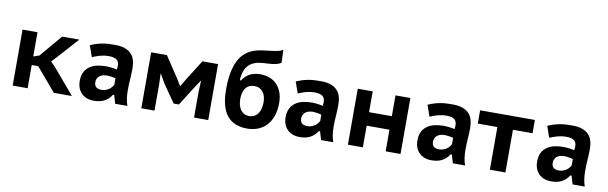

<svg xmlns="http://www.w3.org/2000/svg" viewBox="-45 -1096 4887 1544"><g transform="rotate(10 2398.0 -324.5)"><path d="M252.9 -189.5H200.2V0H78.1V-457H200.2V-259.3L248.5 -275.9L401.4 -457H542L383.3 -281.2L349.1 -244.6L387.2 -205.6L561.5 0H414.1Z M602.5 0ZM632.8 -427.7Q660.6 -439.9 685.1 -447.3Q709.5 -454.6 732.9 -458.7Q756.3 -462.9 780.3 -464.1Q804.2 -465.3 830.6 -465.3Q878.9 -465.3 911.9 -453.9Q944.8 -442.4 965.1 -421.1Q985.4 -399.9 994.1 -370.1Q1002.9 -340.3 1002.9 -303.7Q1002.9 -259.3 999.5 -215.8Q996.1 -172.4 996.1 -123.5Q996.1 -89.8 1000.5 -59.1Q1004.9 -28.3 1014.6 1H915L895.5 -66.9H884.8Q871.6 -45.4 855 -31Q838.4 -16.6 819.8 -8.3Q801.3 0 781.5 3.4Q761.7 6.8 741.7 6.8Q710.4 6.8 684.8 -2.4Q659.2 -11.7 640.9 -29.5Q622.6 -47.4 612.5 -73Q602.5 -98.6 602.5 -131.8Q602.5 -176.3 619.6 -207.3Q636.7 -238.3 668.9 -256.8Q693.4 -271 725.3 -277.1Q757.3 -283.2 793 -283.2Q798.8 -283.2 808.8 -282.7Q818.8 -282.2 830.6 -281Q842.3 -279.8 855.2 -277.6Q868.2 -275.4 880.9 -272.5Q881.8 -281.7 882.6 -289.3Q883.3 -296.9 883.3 -303.7Q883.3 -320.3 878.7 -331.3Q874 -342.3 865.7 -350.1Q857.4 -357.9 840.3 -362.8Q823.2 -367.7 799.8 -367.7Q779.3 -367.7 761.2 -365Q743.2 -362.3 726.8 -357.9Q710.4 -353.5 695.3 -347.7Q680.2 -341.8 665 -335.4ZM787.1 -90.3Q803.7 -90.3 818.6 -95.2Q833.5 -100.1 845.9 -108.4Q858.4 -116.7 867.4 -127.4Q876.5 -138.2 881.8 -149.4V-200.7Q875 -202.6 866.5 -204.6Q857.9 -206.5 848.4 -208Q838.9 -209.5 829.3 -210.4Q819.8 -211.4 811.5 -211.4Q788.1 -211.4 772 -205.3Q755.9 -199.2 746.1 -189.5Q736.3 -179.7 731.9 -167.7Q727.5 -155.8 727.5 -144Q727.5 -116.2 742.4 -103.3Q757.3 -90.3 787.1 -90.3Z M1559.1 -207.5 1563 -301.8H1561.5L1513.2 -229L1420.9 -82.5H1377.9L1276.4 -229L1235.4 -301.8H1233.4L1236.3 -208.5V0H1128.4V-457H1256.8L1370.1 -286.1L1404.8 -229H1405.8L1440.9 -289.1L1546.9 -457H1674.8V0H1559.1Z M1878.4 -359.4Q1889.2 -376 1902.8 -389.9Q1916.5 -403.8 1934.3 -414.1Q1952.1 -424.3 1974.4 -429.9Q1996.6 -435.5 2023.9 -435.5Q2068.8 -435.5 2104 -421.1Q2139.2 -406.7 2163.3 -380.1Q2187.5 -353.5 2200.2 -316.4Q2212.9 -279.3 2212.9 -233.9Q2212.9 -172.9 2196.5 -126.7Q2180.2 -80.6 2151.1 -49.6Q2122.1 -18.6 2082 -2.7Q2042 13.2 1994.6 13.2Q1940.9 13.2 1899.7 -3.2Q1858.4 -19.5 1830.3 -54Q1802.2 -88.4 1787.8 -141.6Q1773.4 -194.8 1773.4 -268.1Q1773.4 -346.7 1784.2 -403.1Q1794.9 -459.5 1814 -498.8Q1833 -538.1 1858.6 -562.7Q1884.3 -587.4 1914.1 -601.6Q1943.8 -615.7 1976.1 -622.1Q2008.3 -628.4 2040.5 -631.8Q2090.8 -637.2 2123.3 -643.3Q2155.8 -649.4 2171.4 -662.1L2175.8 -556.6Q2163.1 -546.9 2144.8 -541.7Q2126.5 -536.6 2106 -533.9Q2085.4 -531.2 2065.2 -530.3Q2044.9 -529.3 2028.8 -528.3Q1990.7 -525.9 1961.9 -515.1Q1933.1 -504.4 1913.1 -484.1Q1893.1 -463.9 1882.1 -433.1Q1871.1 -402.3 1869.1 -359.4ZM1898.9 -213.4Q1898.9 -188 1904.5 -165.3Q1910.2 -142.6 1921.4 -125.7Q1932.6 -108.9 1950.2 -98.9Q1967.8 -88.9 1991.7 -88.9Q2016.6 -88.9 2034.9 -98.9Q2053.2 -108.9 2065.2 -126.5Q2077.1 -144 2082.8 -167.5Q2088.4 -190.9 2088.4 -217.3Q2088.4 -242.2 2082.5 -263.7Q2076.7 -285.2 2064.9 -300.8Q2053.2 -316.4 2035.6 -325.2Q2018.1 -334 1994.6 -334Q1967.8 -334 1949.5 -324Q1931.2 -314 1919.9 -297.1Q1908.7 -280.3 1903.8 -258.5Q1898.9 -236.8 1898.9 -213.4Z M2283.7 0ZM2314 -427.7Q2341.8 -439.9 2366.2 -447.3Q2390.6 -454.6 2414.1 -458.7Q2437.5 -462.9 2461.4 -464.1Q2485.4 -465.3 2511.7 -465.3Q2560.1 -465.3 2593 -453.9Q2626 -442.4 2646.2 -421.1Q2666.5 -399.9 2675.3 -370.1Q2684.1 -340.3 2684.1 -303.7Q2684.1 -259.3 2680.7 -215.8Q2677.2 -172.4 2677.2 -123.5Q2677.2 -89.8 2681.6 -59.1Q2686 -28.3 2695.8 1H2596.2L2576.7 -66.9H2565.9Q2552.7 -45.4 2536.1 -31Q2519.5 -16.6 2501 -8.3Q2482.4 0 2462.6 3.4Q2442.9 6.8 2422.9 6.8Q2391.6 6.8 2366 -2.4Q2340.3 -11.7 2322 -29.5Q2303.7 -47.4 2293.7 -73Q2283.7 -98.6 2283.7 -131.8Q2283.7 -176.3 2300.8 -207.3Q2317.9 -238.3 2350.1 -256.8Q2374.5 -271 2406.5 -277.1Q2438.5 -283.2 2474.1 -283.2Q2480 -283.2 2490 -282.7Q2500 -282.2 2511.7 -281Q2523.4 -279.8 2536.4 -277.6Q2549.3 -275.4 2562 -272.5Q2563 -281.7 2563.7 -289.3Q2564.5 -296.9 2564.5 -303.7Q2564.5 -320.3 2559.8 -331.3Q2555.2 -342.3 2546.9 -350.1Q2538.6 -357.9 2521.5 -362.8Q2504.4 -367.7 2481 -367.7Q2460.4 -367.7 2442.4 -365Q2424.3 -362.3 2408 -357.9Q2391.6 -353.5 2376.5 -347.7Q2361.3 -341.8 2346.2 -335.4ZM2468.3 -90.3Q2484.9 -90.3 2499.8 -95.2Q2514.6 -100.1 2527.1 -108.4Q2539.6 -116.7 2548.6 -127.4Q2557.6 -138.2 2563 -149.4V-200.7Q2556.2 -202.6 2547.6 -204.6Q2539.1 -206.5 2529.5 -208Q2520 -209.5 2510.5 -210.4Q2501 -211.4 2492.7 -211.4Q2469.2 -211.4 2453.1 -205.3Q2437 -199.2 2427.2 -189.5Q2417.5 -179.7 2413.1 -167.7Q2408.7 -155.8 2408.7 -144Q2408.7 -116.2 2423.6 -103.3Q2438.5 -90.3 2468.3 -90.3Z M3123.5 -176.8H2937.5V0H2815.4V-457H2937.5V-287.1H3123.5V-457H3245.1V0H3123.5Z M3359.9 0ZM3390.1 -427.7Q3418 -439.9 3442.4 -447.3Q3466.8 -454.6 3490.2 -458.7Q3513.7 -462.9 3537.6 -464.1Q3561.5 -465.3 3587.9 -465.3Q3636.2 -465.3 3669.2 -453.9Q3702.1 -442.4 3722.4 -421.1Q3742.7 -399.9 3751.5 -370.1Q3760.3 -340.3 3760.3 -303.7Q3760.3 -259.3 3756.8 -215.8Q3753.4 -172.4 3753.4 -123.5Q3753.4 -89.8 3757.8 -59.1Q3762.2 -28.3 3772 1H3672.4L3652.8 -66.9H3642.1Q3628.9 -45.4 3612.3 -31Q3595.7 -16.6 3577.1 -8.3Q3558.6 0 3538.8 3.4Q3519 6.8 3499 6.8Q3467.8 6.8 3442.1 -2.4Q3416.5 -11.7 3398.2 -29.5Q3379.9 -47.4 3369.9 -73Q3359.9 -98.6 3359.9 -131.8Q3359.9 -176.3 3377 -207.3Q3394 -238.3 3426.3 -256.8Q3450.7 -271 3482.7 -277.1Q3514.6 -283.2 3550.3 -283.2Q3556.2 -283.2 3566.2 -282.7Q3576.2 -282.2 3587.9 -281Q3599.6 -279.8 3612.5 -277.6Q3625.5 -275.4 3638.2 -272.5Q3639.2 -281.7 3639.9 -289.3Q3640.6 -296.9 3640.6 -303.7Q3640.6 -320.3 3636 -331.3Q3631.3 -342.3 3623 -350.1Q3614.7 -357.9 3597.7 -362.8Q3580.6 -367.7 3557.1 -367.7Q3536.6 -367.7 3518.6 -365Q3500.5 -362.3 3484.1 -357.9Q3467.8 -353.5 3452.6 -347.7Q3437.5 -341.8 3422.4 -335.4ZM3544.4 -90.3Q3561 -90.3 3575.9 -95.2Q3590.8 -100.1 3603.3 -108.4Q3615.7 -116.7 3624.8 -127.4Q3633.8 -138.2 3639.2 -149.4V-200.7Q3632.3 -202.6 3623.8 -204.6Q3615.2 -206.5 3605.7 -208Q3596.2 -209.5 3586.7 -210.4Q3577.1 -211.4 3568.8 -211.4Q3545.4 -211.4 3529.3 -205.3Q3513.2 -199.2 3503.4 -189.5Q3493.7 -179.7 3489.3 -167.7Q3484.9 -155.8 3484.9 -144Q3484.9 -116.2 3499.8 -103.3Q3514.6 -90.3 3544.4 -90.3Z M4261.7 -348.6H4101.6V0H3974.6V-348.6H3814.5V-457H4261.7Z M4337.4 0ZM4367.7 -427.7Q4395.5 -439.9 4419.9 -447.3Q4444.3 -454.6 4467.8 -458.7Q4491.2 -462.9 4515.1 -464.1Q4539.1 -465.3 4565.4 -465.3Q4613.8 -465.3 4646.7 -453.9Q4679.7 -442.4 4700 -421.1Q4720.2 -399.9 4729 -370.1Q4737.8 -340.3 4737.8 -303.7Q4737.8 -259.3 4734.4 -215.8Q4731 -172.4 4731 -123.5Q4731 -89.8 4735.4 -59.1Q4739.7 -28.3 4749.5 1H4649.9L4630.4 -66.9H4619.6Q4606.4 -45.4 4589.8 -31Q4573.2 -16.6 4554.7 -8.3Q4536.1 0 4516.4 3.4Q4496.6 6.8 4476.6 6.8Q4445.3 6.8 4419.7 -2.4Q4394 -11.7 4375.7 -29.5Q4357.4 -47.4 4347.4 -73Q4337.4 -98.6 4337.4 -131.8Q4337.4 -176.3 4354.5 -207.3Q4371.6 -238.3 4403.8 -256.8Q4428.2 -271 4460.2 -277.1Q4492.2 -283.2 4527.8 -283.2Q4533.7 -283.2 4543.7 -282.7Q4553.7 -282.2 4565.4 -281Q4577.1 -279.8 4590.1 -277.6Q4603 -275.4 4615.7 -272.5Q4616.7 -281.7 4617.4 -289.3Q4618.2 -296.9 4618.2 -303.7Q4618.2 -320.3 4613.5 -331.3Q4608.9 -342.3 4600.6 -350.1Q4592.3 -357.9 4575.2 -362.8Q4558.1 -367.7 4534.7 -367.7Q4514.2 -367.7 4496.1 -365Q4478 -362.3 4461.7 -357.9Q4445.3 -353.5 4430.2 -347.7Q4415 -341.8 4399.9 -335.4ZM4522 -90.3Q4538.6 -90.3 4553.5 -95.2Q4568.4 -100.1 4580.8 -108.4Q4593.3 -116.7 4602.3 -127.4Q4611.3 -138.2 4616.7 -149.4V-200.7Q4609.9 -202.6 4601.3 -204.6Q4592.8 -206.5 4583.3 -208Q4573.7 -209.5 4564.2 -210.4Q4554.7 -211.4 4546.4 -211.4Q4522.9 -211.4 4506.8 -205.3Q4490.7 -199.2 4481 -189.5Q4471.2 -179.7 4466.8 -167.7Q4462.4 -155.8 4462.4 -144Q4462.4 -116.2 4477.3 -103.3Q4492.2 -90.3 4522 -90.3Z"/></g></svg>

Font: PT Astra Sans
Style: Bold
Weight: 700
Designer: A.Korolkova, I. Chaeva
Foundry: ParaType Ltd
Version: Version 1.001; ttfautohint (v1.6)